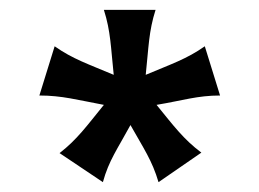

<svg xmlns="http://www.w3.org/2000/svg" viewBox="-20 -726 527 390"><path d="M91 -632 60 -532C106 -532 137 -523 191 -513C156 -470 137 -443 101 -415L189 -356C201 -400 219 -424 245 -472C272 -424 289 -400 302 -356L389 -416C353 -443 333 -470 298 -513C352 -522 381 -532 427 -532L396 -632C359 -606 328 -596 276 -574C282 -630 282 -662 296 -706H191C205 -662 205 -630 211 -574C159 -596 128 -606 91 -632Z"/></svg>

Font: Coconat
Style: Bold
Weight: 900
Width: 8
Designer: Sara Lavazza
Foundry: Collletttivo
Version: Version 1.000;Glyphs 3.2 (3217)